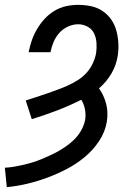

<svg xmlns="http://www.w3.org/2000/svg" viewBox="-53 -558 573 791"><path d="M-25 213 -33 133Q-13 132 6.5 128.5Q26 125 45.5 120.5Q65 116 84 110Q103 104 122 96Q141 88 160 79Q179 70 196.5 59.5Q214 49 231 36Q248 23 261.5 7.5Q275 -8 284.5 -26.5Q294 -45 298 -65Q301 -86 297 -107.5Q293 -129 282 -147Q232 -122 181 -102.5Q130 -83 78 -67L53 -144Q74 -151 96 -158Q118 -165 139.5 -172.5Q161 -180 183 -188Q205 -196 226 -205.5Q247 -215 267 -227.5Q287 -240 303 -257.5Q319 -275 329 -296.5Q339 -318 343 -339Q346 -360 344.5 -381.5Q343 -403 334.5 -420.5Q326 -438 308 -448Q290 -458 269 -458Q248 -458 227 -448.5Q206 -439 191 -422Q176 -405 167.5 -384.5Q159 -364 155 -343H65Q70 -368 78 -391.5Q86 -415 99.5 -438Q113 -461 131 -480.5Q149 -500 171.5 -513.5Q194 -527 219 -532.5Q244 -538 269 -538Q296 -538 322 -532.5Q348 -527 369 -513Q390 -499 404.5 -478.5Q419 -458 426 -433Q433 -408 434.5 -381.5Q436 -355 432 -328Q429 -309 422.5 -290.5Q416 -272 406 -255Q396 -238 383 -222.5Q370 -207 355 -194Q365 -180 372.5 -163.5Q380 -147 384.5 -129.5Q389 -112 389.5 -93Q390 -74 387 -56Q380 -14 355 23.5Q330 61 295.5 89.5Q261 118 221.5 138.5Q182 159 141.5 174Q101 189 59 199Q17 209 -25 213Z"/></svg>

Font: Iosevka Curly Slab MdObl
Style: Regular
Weight: 500
Italic angle: -9°
Monospace: yes
Designer: Belleve Invis
Foundry: Belleve Invis
Version: Version 11.0.0; ttfautohint (v1.8.3)